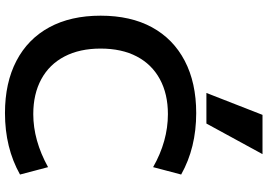

<svg xmlns="http://www.w3.org/2000/svg" viewBox="-168 -872 1050 753"><g transform="rotate(90 356.5 -495.0)"><path d="M423 10Q304 10 218 -35Q132 -80 86.5 -164Q41 -248 41 -365Q41 -483 86.5 -566.5Q132 -650 218 -695Q304 -740 423 -740Q559 -740 664 -681L635 -571Q533 -629 427 -629Q348 -629 290 -597.5Q232 -566 201 -507Q170 -448 170 -365Q170 -283 201 -223.5Q232 -164 290 -132.5Q348 -101 427 -101Q530 -101 635 -159L664 -49Q559 10 423 10ZM464 -780H344L430 -1000H584Z"/></g></svg>

Font: M PLUS 2 SemiBold
Style: Regular
Weight: 600
Designer: Coji Morishita
Foundry: UNDERFOREST DESIGN
Version: Version 1.001